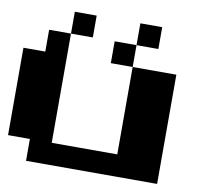

<svg xmlns="http://www.w3.org/2000/svg" viewBox="-92 -1103 1183 1082"><g transform="rotate(10 500.0 -562.5)"><path d="M375 -875H250V-1000H375ZM750 -875H625V-1000H750ZM875 -750V-125H125V-250H0V-750H125V-875H250V-250H625V-750ZM625 -875V-750H500V-875Z"/></g></svg>

Font: Press Start 2P
Style: Regular
Weight: 400
Designer: CodeMan38
Foundry: CodeMan38
Version: Version 3.000